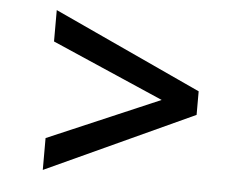

<svg xmlns="http://www.w3.org/2000/svg" viewBox="-43 -683 753 610"><g transform="rotate(5 334.0 -378.0)"><path d="M585.9 -415 114.3 -632.8V-532.7L471.2 -377.4L114.3 -224.6V-123L585.9 -339.8Z"/></g></svg>

Font: Merriweather Sans
Style: Regular
Weight: 400
Designer: Eben Sorkin ( eben@eyebytes.com )
Foundry: Eben Sorkin
Version: Version 1.003